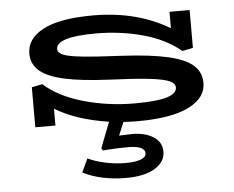

<svg xmlns="http://www.w3.org/2000/svg" viewBox="-53 -547 1068 875"><g transform="rotate(-5 481.5 -109.5)"><path d="M499 11 474 71Q514 69 534 69Q593 69 631 93.5Q669 118 669 162Q669 208 621.5 237Q574 266 490 266Q376 266 292 224L321 162Q354 178 400 188Q446 198 493 198Q538 198 562.5 188.5Q587 179 587 162Q587 127 509 127Q487 127 461 128Q435 129 422 130Q404 132 395 132L388 122L434 4Q286 -18 189 -77V0H97V-183L146 -193Q210 -134 322.5 -101.5Q435 -69 558 -69Q658 -69 704.5 -83Q751 -97 751 -125Q751 -144 725 -155.5Q699 -167 634 -174.5Q569 -182 450 -187Q323 -193 246.5 -210Q170 -227 134.5 -258Q99 -289 99 -337Q99 -405 174.5 -445Q250 -485 403 -485Q603 -485 752 -396V-471H844V-298L795 -288Q726 -346 623.5 -374Q521 -402 409 -402Q227 -402 227 -346Q227 -329 251.5 -319Q276 -309 337.5 -302.5Q399 -296 522 -290Q651 -283 729 -265Q807 -247 842.5 -215.5Q878 -184 878 -135Q878 -66 798 -26.5Q718 13 564 13Q541 13 499 11Z"/></g></svg>

Font: BioRhyme Expanded
Style: Bold
Weight: 700
Width: 7
Designer: Aoife Mooney
Foundry: Aoife Mooney Type
Version: Version 1.000